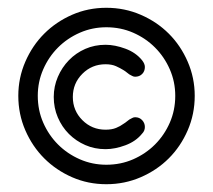

<svg xmlns="http://www.w3.org/2000/svg" viewBox="-20 -799 547 493"><path d="M253 -326Q206 -326 165 -344Q124 -362 93.5 -392.5Q63 -423 45 -464.5Q27 -506 27 -553Q27 -599 45 -640.5Q63 -682 93.5 -712.5Q124 -743 165 -761Q206 -779 253 -779Q300 -779 341.5 -761Q383 -743 413.5 -712.5Q444 -682 462 -640.5Q480 -599 480 -553Q480 -506 462 -464.5Q444 -423 413.5 -392.5Q383 -362 341.5 -344Q300 -326 253 -326ZM253 -729Q217 -729 185 -715Q153 -701 129 -677Q105 -653 91 -621Q77 -589 77 -553Q77 -516 91 -484Q105 -452 129 -428Q153 -404 185 -390Q217 -376 253 -376Q290 -376 322 -390Q354 -404 378 -428Q402 -452 416 -484Q430 -516 430 -553Q430 -589 416 -621Q402 -653 378 -677Q354 -701 322 -715Q290 -729 253 -729ZM327 -602Q323 -602 319.5 -604Q316 -606 312 -608Q309 -610 305.5 -613Q302 -616 297 -619Q289 -624 278 -629Q267 -634 251 -634Q216 -634 191.5 -609.5Q167 -585 167 -550Q167 -515 191.5 -490.5Q216 -466 251 -466Q267 -466 278 -470.5Q289 -475 297 -481Q302 -484 305.5 -487Q309 -490 312 -492Q316 -494 319.5 -496Q323 -498 327 -498Q338 -498 345 -490.5Q352 -483 352 -473Q352 -463 345 -456Q329 -436 302 -426Q275 -416 251 -416Q223 -416 199 -426.5Q175 -437 157 -455Q139 -473 128.5 -497.5Q118 -522 118 -550Q118 -577 128.5 -601.5Q139 -626 157 -644.5Q175 -663 199 -673.5Q223 -684 251 -684Q275 -684 302 -674Q329 -664 345 -644Q352 -635 352 -627Q352 -616 345 -609Q338 -602 327 -602Z"/></svg>

Font: Hanken
Style: Book
Weight: 400
Designer: Alfredo Marco Pradil
Foundry: Hanken Design Co.
Version: Version 2.06 2014